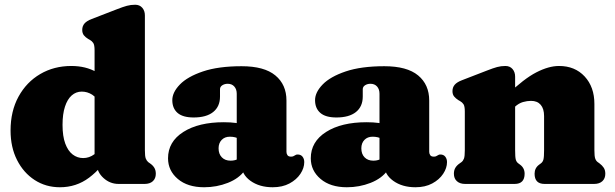

<svg xmlns="http://www.w3.org/2000/svg" viewBox="-20 -775 2590 809"><path d="M388.5 -106 378.5 -108V-563Q378.5 -585.5 373 -593.8Q367.5 -602 358.5 -607L351.5 -611Q340.5 -617.5 333.5 -626.2Q326.5 -635 326.5 -649Q326.5 -665 336 -676Q345.5 -687 366.5 -695L472.5 -736Q498 -746 514.5 -750.5Q531 -755 549.5 -755Q568.5 -755 579.5 -742.2Q590.5 -729.5 590.5 -710V-142Q590.5 -116.5 594.2 -107Q598 -97.5 604.5 -92L611.5 -87Q623.5 -79 630 -68.5Q636.5 -58 636.5 -43Q636.5 -23 624 -11.5Q611.5 0 589.5 0H479.5Q443.5 0 416 -25Q388.5 -50 388.5 -83ZM24.5 -225Q24.5 -306.5 58 -367.8Q91.5 -429 149.5 -463Q207.5 -497 280.5 -497Q341.5 -497 386.5 -471.2Q431.5 -445.5 464.5 -393L407.5 -327Q389 -363 368.5 -376Q348 -389 324.5 -389Q300.5 -389 282.2 -373Q264 -357 253.8 -325.8Q243.5 -294.5 243.5 -249Q243.5 -201 255 -170Q266.5 -139 286.2 -124Q306 -109 330.5 -109Q356 -109 377.5 -125Q399 -141 415.5 -176L451.5 -136Q409 -66.5 355.2 -26.2Q301.5 14 232.5 14Q173 14 126 -16.5Q79 -47 51.8 -100.8Q24.5 -154.5 24.5 -225Z M997.5 -82.5V-95.5L977.5 -99V-380Q977.5 -399 967.2 -410.5Q957 -422 939.5 -422Q926.5 -422 916.8 -415.8Q907 -409.5 907 -399V-368Q907 -326 878.2 -303Q849.5 -280 796 -280Q750.5 -280 728.2 -299.2Q706 -318.5 706 -353Q706 -386 738 -419Q770 -452 835 -474Q900 -496 998 -496Q1093.5 -496 1140.2 -457.2Q1187 -418.5 1187 -351.5V-135Q1187 -127.5 1191.2 -121.2Q1195.5 -115 1206 -115Q1212 -115 1215.5 -116.5Q1219 -118 1222 -120Q1224.5 -121.5 1227.2 -122.8Q1230 -124 1234 -124Q1247.5 -124 1254.8 -114.8Q1262 -105.5 1262 -92Q1262 -67 1245.8 -42.5Q1229.5 -18 1199.8 -2Q1170 14 1129 14Q1073 14 1035.2 -13.2Q997.5 -40.5 997.5 -82.5ZM688 -108Q688 -178 752.5 -219Q817 -260 923 -260Q952 -260 974.8 -256.8Q997.5 -253.5 1011.5 -247L990.5 -188.5Q980.5 -194 970.5 -196.5Q960.5 -199 948.5 -199Q927 -199 914 -185.5Q901 -172 901 -150Q901 -126 914.8 -112Q928.5 -98 951.5 -98Q967.5 -98 980 -103.8Q992.5 -109.5 998.5 -116L1011.5 -57Q987 -23 940 -4.5Q893 14 840 14Q770.5 14 729.2 -21Q688 -56 688 -108Z M1599 -82.5V-95.5L1579 -99V-380Q1579 -399 1568.8 -410.5Q1558.5 -422 1541 -422Q1528 -422 1518.2 -415.8Q1508.5 -409.5 1508.5 -399V-368Q1508.5 -326 1479.8 -303Q1451 -280 1397.5 -280Q1352 -280 1329.8 -299.2Q1307.5 -318.5 1307.5 -353Q1307.5 -386 1339.5 -419Q1371.5 -452 1436.5 -474Q1501.5 -496 1599.5 -496Q1695 -496 1741.8 -457.2Q1788.5 -418.5 1788.5 -351.5V-135Q1788.5 -127.5 1792.8 -121.2Q1797 -115 1807.5 -115Q1813.5 -115 1817 -116.5Q1820.5 -118 1823.5 -120Q1826 -121.5 1828.8 -122.8Q1831.5 -124 1835.5 -124Q1849 -124 1856.2 -114.8Q1863.5 -105.5 1863.5 -92Q1863.5 -67 1847.2 -42.5Q1831 -18 1801.2 -2Q1771.5 14 1730.5 14Q1674.5 14 1636.8 -13.2Q1599 -40.5 1599 -82.5ZM1289.5 -108Q1289.5 -178 1354 -219Q1418.5 -260 1524.5 -260Q1553.5 -260 1576.2 -256.8Q1599 -253.5 1613 -247L1592 -188.5Q1582 -194 1572 -196.5Q1562 -199 1550 -199Q1528.5 -199 1515.5 -185.5Q1502.5 -172 1502.5 -150Q1502.5 -126 1516.2 -112Q1530 -98 1553 -98Q1569 -98 1581.5 -103.8Q1594 -109.5 1600 -116L1613 -57Q1588.5 -23 1541.5 -4.5Q1494.5 14 1441.5 14Q1372 14 1330.8 -21Q1289.5 -56 1289.5 -108Z M2150.5 -452V-142Q2150.5 -113.5 2153.2 -103Q2156 -92.5 2163.5 -87L2171.5 -81Q2190.5 -67 2190.5 -43Q2190.5 0 2148.5 0H1939.5Q1918 0 1905.2 -11.5Q1892.5 -23 1892.5 -43Q1892.5 -58 1899 -68.5Q1905.5 -79 1917.5 -87L1924.5 -92Q1931.5 -97.5 1935 -107Q1938.5 -116.5 1938.5 -142V-305Q1938.5 -327.5 1933 -335.8Q1927.5 -344 1918.5 -349L1911.5 -353Q1900.5 -360 1893.5 -368.5Q1886.5 -377 1886.5 -391Q1886.5 -407 1896 -418Q1905.5 -429 1926.5 -437L2032.5 -478Q2058 -488 2074.5 -492.5Q2091 -497 2109.5 -497Q2128.5 -497 2139.5 -484.2Q2150.5 -471.5 2150.5 -452ZM2132.5 -310 2094.5 -354 2117.5 -376Q2188 -443.5 2240 -470.2Q2292 -497 2335.5 -497Q2402.5 -497 2443.5 -452.8Q2484.5 -408.5 2484.5 -337V-142Q2484.5 -116.5 2488 -106.8Q2491.5 -97 2498.5 -92L2505.5 -87Q2517.5 -78 2524 -68Q2530.5 -58 2530.5 -43Q2530.5 -23 2518 -11.5Q2505.5 0 2483.5 0H2274.5Q2232.5 0 2232.5 -43Q2232.5 -67 2251.5 -81L2259.5 -87Q2267 -92.5 2269.8 -103Q2272.5 -113.5 2272.5 -142V-286Q2272.5 -317 2258.2 -333.5Q2244 -350 2217.5 -350Q2201 -350 2183.5 -345Q2166 -340 2149.5 -325Z"/></svg>

Font: Fraunces SuperSoft Wonky
Style: Regular
Weight: 900
Version: Version 1.000;[b76b70a41]